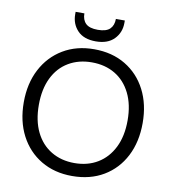

<svg xmlns="http://www.w3.org/2000/svg" viewBox="-97 -985 968 1080"><g transform="rotate(10 387.5 -444.5)"><path d="M387 12Q286 12 209.5 -33.5Q133 -79 90.5 -160.5Q48 -242 48 -350Q48 -457 90.5 -538.5Q133 -620 209.5 -666Q286 -712 387 -712Q490 -712 566.5 -666Q643 -620 685 -538.5Q727 -457 727 -350Q727 -242 685 -160.5Q643 -79 566.5 -33.5Q490 12 387 12ZM387 -62Q463 -62 520 -96.5Q577 -131 609 -195.5Q641 -260 641 -350Q641 -440 609 -504.5Q577 -569 520 -603Q463 -637 387 -637Q312 -637 254.5 -603Q197 -569 165.5 -504.5Q134 -440 134 -350Q134 -260 165.5 -195.5Q197 -131 254.5 -96.5Q312 -62 387 -62ZM387 -757Q318 -757 282.5 -794.5Q247 -832 247 -887V-901H297Q297 -864 318 -843.5Q339 -823 387 -823Q435 -823 456 -843.5Q477 -864 477 -901H528V-887Q528 -832 491.5 -794.5Q455 -757 387 -757Z"/></g></svg>

Font: DM Sans
Style: Regular
Weight: 400
Designer: Colophon Foundry, Jonny Pinhorn
Foundry: Colophon Foundry
Version: Version 4.004; ttfautohint (v1.8.4.7-5d5b)